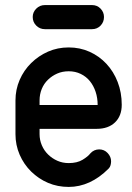

<svg xmlns="http://www.w3.org/2000/svg" viewBox="-20 -738 520 757"><path d="M157 -623Q137 -623 123 -637Q109 -651 109 -671Q109 -690 123 -704Q137 -718 157 -718H343Q363 -718 376.5 -704Q390 -690 390 -671Q390 -651 376.5 -637Q363 -623 343 -623ZM136 -324H232H296H333H352H361H365Q365 -352 357 -376Q349 -400 334.5 -418Q320 -436 298.5 -446.5Q277 -457 251 -457Q226 -457 205.5 -448Q185 -439 169 -423.5Q153 -408 144.5 -387Q136 -366 136 -342ZM336 -133Q343 -141 352 -145Q361 -149 371 -149Q391 -149 404.5 -134.5Q418 -120 418 -102Q418 -95 416 -87Q414 -79 408 -73Q372 -37 332.5 -19Q293 -1 251 -1Q207 -1 169.5 -17Q132 -33 103 -61.5Q74 -90 57.5 -128Q41 -166 41 -209V-342Q41 -385 57.5 -423Q74 -461 103 -489.5Q132 -518 169.5 -534.5Q207 -551 251 -551Q295 -551 333 -534Q371 -517 399.5 -486.5Q428 -456 444 -414.5Q460 -373 460 -325Q460 -281 433.5 -255.5Q407 -230 361 -230H136V-209Q136 -186 145 -165Q154 -144 170 -128.5Q186 -113 206.5 -104Q227 -95 251 -95Q284 -95 305.5 -108Q327 -121 336 -133Z"/></svg>

Font: VDS
Style: Regular
Weight: 400
Designer: artmaker
Foundry: artmaker
Version: Version 1.000 2009 initial release